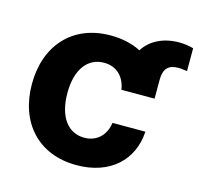

<svg xmlns="http://www.w3.org/2000/svg" viewBox="-92 -698 837 806"><g transform="rotate(15 326.5 -294.5)"><path d="M38.4 -270.6C38.4 -104.8 138.8 10.7 306.8 10.7C452.1 10.7 543.3 -74.6 550.4 -199.9H407.7C398.8 -141.7 360.4 -109 308.6 -109C237.9 -109 192.1 -168.3 192.1 -272.7C192.1 -375.7 238.3 -434.7 308.6 -434.7C364 -434.7 399.5 -398.1 407.7 -343.8H551.8V-425.8C551.8 -475.9 573.5 -494.7 616.1 -494.7C629.6 -494.7 641.3 -492.2 653.4 -490.8V-590.2C632.5 -595.9 611.2 -598.7 590.6 -598.7C524.1 -598.7 468.4 -572.1 437.5 -523.4C400.9 -542.3 356.5 -552.6 306.1 -552.6C140.6 -552.6 38.4 -437.9 38.4 -270.6Z"/></g></svg>

Font: Inter-Hewn
Style: Bold
Weight: 700
Designer: Rasmus Andersson
Foundry: rsms
Version: Version 3.012;git-f93a4a705